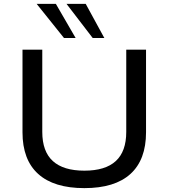

<svg xmlns="http://www.w3.org/2000/svg" viewBox="-20 -961 869 990"><path d="M415 9Q258 9 177 -64Q96 -137 96 -279V-705H198V-281Q198 -180 252.5 -130.5Q307 -81 415 -81Q523 -81 577 -130.5Q631 -180 631 -281V-705H733V-279Q733 -137 652.5 -64Q572 9 415 9ZM458 -765 323 -941H422L518 -765ZM310 -765 169 -941H268L370 -765Z"/></svg>

Font: Nunito Sans 10pt SemiExpanded Medium
Style: Regular
Weight: 500
Width: 6
Designer: Vernon Adams
Foundry: Vernon Adams
Version: Version 3.101;gftools[0.9.27]